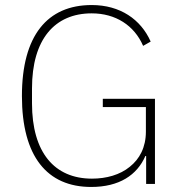

<svg xmlns="http://www.w3.org/2000/svg" viewBox="-20 -730 713 762"><path d="M560 -111H557C524 -35 453 12 342 12C167 12 67 -109 67 -349C67 -589 168 -710 344 -710C457 -710 539 -653 578 -565L548 -548C513 -629 439 -677 344 -677C197 -677 107 -574 107 -379V-320C107 -125 196 -21 345 -21C402 -21 456 -36 495 -68C534 -99 559 -145 559 -208V-305H388V-338H595V0H560Z"/></svg>

Font: Plexus Sans ExtraLight
Style: Regular
Weight: 250
Version: Version 2.001;PS 002.001;hotconv 1.0.70;makeotf.lib2.5.58329